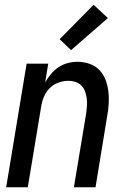

<svg xmlns="http://www.w3.org/2000/svg" viewBox="-20 -788 540 808"><path d="M6 0 92 -520H183L170 -441Q180 -459 194 -476Q208 -493 226 -505Q244 -517 265 -522.5Q286 -528 306 -528Q332 -528 356.5 -519.5Q381 -511 398 -493.5Q415 -476 424 -452.5Q433 -429 436 -404Q439 -379 437.5 -352.5Q436 -326 431 -299L382 0H291L343 -313Q345 -328 346 -343.5Q347 -359 345 -374Q343 -389 338 -403Q333 -417 323 -427.5Q313 -438 298.5 -443Q284 -448 269 -448Q248 -448 226.5 -440.5Q205 -433 189 -417Q173 -401 164.5 -380Q156 -359 153 -338L97 0ZM279 -577 231 -623 374 -768 434 -712Z"/></svg>

Font: Iosevka Medium
Style: Italic
Weight: 500
Italic angle: -9°
Monospace: yes
Designer: Belleve Invis
Foundry: Belleve Invis
Version: Version 32.5.0; ttfautohint (v1.8.4)